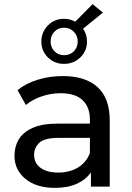

<svg xmlns="http://www.w3.org/2000/svg" viewBox="-20 -903 638 929"><path d="M420 0V-69Q396 -34 352 -14Q308 6 246 6Q156 6 103 -37.5Q50 -81 50 -150Q50 -193 70.5 -228Q91 -263 137.5 -284Q184 -305 263 -305H415V-324Q415 -385 379.5 -418.5Q344 -452 273 -452Q226 -452 181 -436.5Q136 -421 105 -395L65 -467Q106 -500 163.5 -517.5Q221 -535 284 -535Q393 -535 452 -481.5Q511 -428 511 -320V0ZM415 -162V-236H267Q195 -236 170 -212Q145 -188 145 -154Q145 -114 176 -91Q207 -68 262 -68Q316 -68 356.5 -92Q397 -116 415 -162ZM290 -594Q243 -594 211.5 -625.5Q180 -657 180 -702Q180 -747 211.5 -779.5Q243 -812 290 -812Q319 -812 344 -798L428 -883L478 -842L382 -764Q401 -736 401 -702Q401 -657 369 -625.5Q337 -594 290 -594ZM290 -636Q319 -636 337.5 -655Q356 -674 356 -702Q356 -730 337 -749.5Q318 -769 290 -769Q262 -769 243.5 -750Q225 -731 225 -702Q225 -674 243.5 -655Q262 -636 290 -636Z"/></svg>

Font: Montserrat Medium
Style: Regular
Weight: 500
Designer: Julieta Ulanovsky
Foundry: Julieta Ulanovsky
Version: Version 9.000; ttfautohint (v1.8.4.7-5d5b)